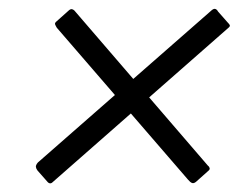

<svg xmlns="http://www.w3.org/2000/svg" viewBox="-20 -591 570 436"><path d="M425 -178Q420 -174 416 -175.5Q412 -177 407 -183L109 -528Q106 -533 105 -536Q104 -539 109 -543L137 -568Q141 -571 144 -570Q147 -569 149 -567L452 -215Q455 -213 456 -209.5Q457 -206 453 -203ZM65 -204Q62 -208 61.5 -212Q61 -216 66 -222L461 -568Q466 -572 469.5 -570.5Q473 -569 475 -565L497 -540Q500 -537 501.5 -534.5Q503 -532 500 -529L98 -176Q95 -174 92 -175Q89 -176 87 -179Z"/></svg>

Font: Libre Franklin Light
Style: Italic
Weight: 300
Italic angle: -8°
Designer: Pablo Impallari, Rodrigo Fuenzalida, Nhung Nguyen
Foundry: Impallari Type
Version: Version 3.000